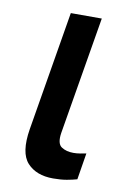

<svg xmlns="http://www.w3.org/2000/svg" viewBox="-69 -589 422 639"><g transform="rotate(10 142.0 -269.0)"><path d="M118.3 -545.5H223L156.2 -147Q150.6 -110.4 166.9 -99.6Q183.2 -88.8 207.4 -88.8Q219.1 -88.8 231.2 -90.9Q243.3 -93 250.4 -94.5L235.8 -4.6Q221.6 -0.4 201.3 3.2Q181.1 6.7 155.5 6.7Q98.4 6.7 68 -26.6Q37.6 -60 50.8 -141Z"/></g></svg>

Font: Inter UI Medium
Style: Italic
Weight: 500
Italic angle: 9.39999°
Designer: Rasmus Andersson
Foundry: rsms
Version: 3.2;8d6f07862